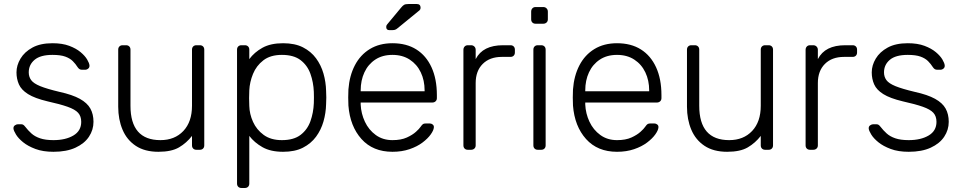

<svg xmlns="http://www.w3.org/2000/svg" viewBox="-20 -745 4786 955"><path d="M246 10Q194 10 156.5 -4Q119 -18 95 -37.5Q71 -57 59.5 -76Q48 -95 47 -105Q46 -116 54 -121.5Q62 -127 69 -127H84Q90 -127 94.5 -125Q99 -123 106 -114Q119 -97 136 -81.5Q153 -66 179.5 -57Q206 -48 246 -48Q306 -48 345 -71Q384 -94 384 -139Q384 -167 368.5 -184Q353 -201 316 -214Q279 -227 216 -241Q153 -256 119.5 -277Q86 -298 74 -325.5Q62 -353 62 -385Q62 -420 82 -453.5Q102 -487 141.5 -508.5Q181 -530 241 -530Q290 -530 324.5 -517Q359 -504 381 -485.5Q403 -467 413.5 -449Q424 -431 425 -420Q426 -410 419 -404Q412 -398 403 -398H388Q380 -398 375 -401.5Q370 -405 366 -411Q356 -427 342 -441Q328 -455 304.5 -463.5Q281 -472 241 -472Q181 -472 152 -447.5Q123 -423 123 -385Q123 -363 135 -346.5Q147 -330 180 -316.5Q213 -303 276 -288Q340 -274 377 -253.5Q414 -233 429.5 -205Q445 -177 445 -139Q445 -99 422.5 -65Q400 -31 355.5 -10.5Q311 10 246 10Z M768 10Q700 10 655.5 -19.5Q611 -49 589.5 -100Q568 -151 568 -214V-498Q568 -508 574 -514Q580 -520 590 -520H607Q617 -520 623 -514Q629 -508 629 -498V-219Q629 -48 778 -48Q849 -48 892 -93.5Q935 -139 935 -219V-498Q935 -508 941 -514Q947 -520 957 -520H974Q984 -520 990 -514Q996 -508 996 -498V-22Q996 -12 990 -6Q984 0 974 0H957Q947 0 941 -6Q935 -12 935 -22V-69Q908 -34 870.5 -12Q833 10 768 10Z M1181 190Q1171 190 1165 184Q1159 178 1159 168V-498Q1159 -508 1165 -514Q1171 -520 1181 -520H1198Q1208 -520 1214 -514Q1220 -508 1220 -498V-451Q1245 -485 1285.5 -507.5Q1326 -530 1388 -530Q1447 -530 1487 -509.5Q1527 -489 1552 -455Q1577 -421 1589 -379Q1601 -337 1602 -293Q1603 -278 1603 -260Q1603 -242 1602 -227Q1601 -183 1589 -141Q1577 -99 1552 -65Q1527 -31 1487 -10.5Q1447 10 1388 10Q1326 10 1285.5 -13Q1245 -36 1220 -69V168Q1220 178 1214 184Q1208 190 1198 190ZM1382 -48Q1441 -48 1475 -74Q1509 -100 1524 -142Q1539 -184 1541 -232Q1542 -260 1541 -288Q1539 -336 1524 -378Q1509 -420 1475 -446Q1441 -472 1382 -472Q1325 -472 1290 -445Q1255 -418 1238.5 -377.5Q1222 -337 1220 -296Q1219 -281 1219 -257Q1219 -233 1220 -218Q1221 -178 1238.5 -139Q1256 -100 1291.5 -74Q1327 -48 1382 -48Z M1932 10Q1835 10 1778 -53.5Q1721 -117 1713 -220Q1712 -235 1712 -260Q1712 -285 1713 -300Q1718 -368 1745 -420Q1772 -472 1819.5 -501Q1867 -530 1932 -530Q2002 -530 2051 -499Q2100 -468 2126.5 -410Q2153 -352 2153 -272V-257Q2153 -247 2146.5 -241Q2140 -235 2130 -235H1774Q1774 -235 1774 -231Q1774 -227 1774 -225Q1776 -180 1795 -139.5Q1814 -99 1849 -73.5Q1884 -48 1932 -48Q1975 -48 2003.5 -61Q2032 -74 2049 -89.5Q2066 -105 2071 -113Q2080 -126 2085 -128.5Q2090 -131 2101 -131H2117Q2126 -131 2132.5 -125.5Q2139 -120 2138 -111Q2137 -97 2122.5 -76.5Q2108 -56 2081.5 -36Q2055 -16 2017 -3Q1979 10 1932 10ZM1774 -291H2092V-295Q2092 -345 2073 -385Q2054 -425 2018 -448.5Q1982 -472 1932 -472Q1882 -472 1846.5 -448.5Q1811 -425 1792.5 -385Q1774 -345 1774 -295ZM1917 -595Q1901 -595 1901 -611Q1901 -619 1906 -624L1975 -707Q1983 -717 1990 -721Q1997 -725 2012 -725H2053Q2072 -725 2072 -706Q2072 -699 2067 -694L1958 -605Q1950 -598 1943.5 -596.5Q1937 -595 1927 -595Z M2307 0Q2297 0 2291 -6Q2285 -12 2285 -22V-497Q2285 -507 2291 -513.5Q2297 -520 2307 -520H2323Q2333 -520 2339.5 -513.5Q2346 -507 2346 -497V-451Q2364 -486 2398 -503Q2432 -520 2482 -520H2519Q2529 -520 2535 -514Q2541 -508 2541 -498V-484Q2541 -474 2535 -468Q2529 -462 2519 -462H2476Q2416 -462 2381 -427Q2346 -392 2346 -332V-22Q2346 -12 2339.5 -6Q2333 0 2323 0Z M2655 0Q2645 0 2639 -6Q2633 -12 2633 -22V-498Q2633 -508 2639 -514Q2645 -520 2655 -520H2672Q2682 -520 2688 -514Q2694 -508 2694 -498V-22Q2694 -12 2688 -6Q2682 0 2672 0ZM2644 -627Q2634 -627 2628 -633Q2622 -639 2622 -649V-687Q2622 -697 2628 -703.5Q2634 -710 2644 -710H2682Q2692 -710 2698.5 -703.5Q2705 -697 2705 -687V-649Q2705 -639 2698.5 -633Q2692 -627 2682 -627Z M3049 10Q2952 10 2895 -53.5Q2838 -117 2830 -220Q2829 -235 2829 -260Q2829 -285 2830 -300Q2835 -368 2862 -420Q2889 -472 2936.5 -501Q2984 -530 3049 -530Q3119 -530 3168 -499Q3217 -468 3243.5 -410Q3270 -352 3270 -272V-257Q3270 -247 3263.5 -241Q3257 -235 3247 -235H2891Q2891 -235 2891 -231Q2891 -227 2891 -225Q2893 -180 2912 -139.5Q2931 -99 2966 -73.5Q3001 -48 3049 -48Q3092 -48 3120.5 -61Q3149 -74 3166 -89.5Q3183 -105 3188 -113Q3197 -126 3202 -128.5Q3207 -131 3218 -131H3234Q3243 -131 3249.5 -125.5Q3256 -120 3255 -111Q3254 -97 3239.5 -76.5Q3225 -56 3198.5 -36Q3172 -16 3134 -3Q3096 10 3049 10ZM2891 -291H3209V-295Q3209 -345 3190 -385Q3171 -425 3135 -448.5Q3099 -472 3049 -472Q2999 -472 2963.5 -448.5Q2928 -425 2909.5 -385Q2891 -345 2891 -295Z M3597 10Q3529 10 3484.5 -19.5Q3440 -49 3418.5 -100Q3397 -151 3397 -214V-498Q3397 -508 3403 -514Q3409 -520 3419 -520H3436Q3446 -520 3452 -514Q3458 -508 3458 -498V-219Q3458 -48 3607 -48Q3678 -48 3721 -93.5Q3764 -139 3764 -219V-498Q3764 -508 3770 -514Q3776 -520 3786 -520H3803Q3813 -520 3819 -514Q3825 -508 3825 -498V-22Q3825 -12 3819 -6Q3813 0 3803 0H3786Q3776 0 3770 -6Q3764 -12 3764 -22V-69Q3737 -34 3699.5 -12Q3662 10 3597 10Z M4009 0Q3999 0 3993 -6Q3987 -12 3987 -22V-497Q3987 -507 3993 -513.5Q3999 -520 4009 -520H4025Q4035 -520 4041.5 -513.5Q4048 -507 4048 -497V-451Q4066 -486 4100 -503Q4134 -520 4184 -520H4221Q4231 -520 4237 -514Q4243 -508 4243 -498V-484Q4243 -474 4237 -468Q4231 -462 4221 -462H4178Q4118 -462 4083 -427Q4048 -392 4048 -332V-22Q4048 -12 4041.5 -6Q4035 0 4025 0Z M4500 10Q4448 10 4410.5 -4Q4373 -18 4349 -37.5Q4325 -57 4313.5 -76Q4302 -95 4301 -105Q4300 -116 4308 -121.5Q4316 -127 4323 -127H4338Q4344 -127 4348.5 -125Q4353 -123 4360 -114Q4373 -97 4390 -81.5Q4407 -66 4433.5 -57Q4460 -48 4500 -48Q4560 -48 4599 -71Q4638 -94 4638 -139Q4638 -167 4622.5 -184Q4607 -201 4570 -214Q4533 -227 4470 -241Q4407 -256 4373.5 -277Q4340 -298 4328 -325.5Q4316 -353 4316 -385Q4316 -420 4336 -453.5Q4356 -487 4395.5 -508.5Q4435 -530 4495 -530Q4544 -530 4578.5 -517Q4613 -504 4635 -485.5Q4657 -467 4667.5 -449Q4678 -431 4679 -420Q4680 -410 4673 -404Q4666 -398 4657 -398H4642Q4634 -398 4629 -401.5Q4624 -405 4620 -411Q4610 -427 4596 -441Q4582 -455 4558.5 -463.5Q4535 -472 4495 -472Q4435 -472 4406 -447.5Q4377 -423 4377 -385Q4377 -363 4389 -346.5Q4401 -330 4434 -316.5Q4467 -303 4530 -288Q4594 -274 4631 -253.5Q4668 -233 4683.5 -205Q4699 -177 4699 -139Q4699 -99 4676.5 -65Q4654 -31 4609.5 -10.5Q4565 10 4500 10Z"/></svg>

Font: Rubik Light Light
Style: Regular
Weight: 300
Version: Version 2.101